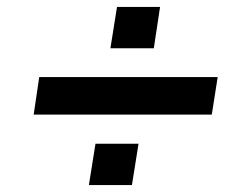

<svg xmlns="http://www.w3.org/2000/svg" viewBox="-20 -563 711 553"><path d="M77 -233 93 -341H607L590 -233ZM236 -30 255 -149H379L360 -30ZM298 -424 317 -543H441L423 -424Z"/></svg>

Font: Nunito Sans 10pt SemiExpanded ExtraBold
Style: Italic
Weight: 800
Width: 6
Italic angle: -9°
Designer: Vernon Adams
Foundry: Vernon Adams
Version: Version 3.101;gftools[0.9.27]